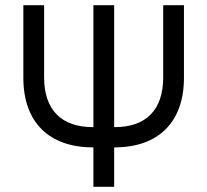

<svg xmlns="http://www.w3.org/2000/svg" viewBox="-20 -720 799 740"><path d="M420 0V-152H422C588 -152 689 -247 689 -420V-700H609V-422C609 -295 542 -230 422 -230H420V-700H340V-230H338C218 -230 150 -295 150 -422V-700H70V-420C70 -247 171 -152 338 -152H340V0Z"/></svg>

Font: Fixel Text Regular
Style: Regular
Weight: 400
Width: 4
Designer: AlfaBravo + MacPaw
Foundry: Kyrylo Tkachov, Marchela Mozhyna, Serhii Makarenko, Maria Weinstein, Zakhar Kryvoshyya
Version: Version 1.211